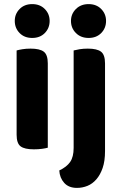

<svg xmlns="http://www.w3.org/2000/svg" viewBox="-20 -721 593 936"><path d="M213 -1Q203 2 185 4.5Q167 7 145 7Q100 7 80.5 -7.5Q61 -22 61 -64V-475Q71 -478 89 -481Q107 -484 129 -484Q174 -484 193.5 -469Q213 -454 213 -412ZM52 -619Q52 -653 75.5 -677Q99 -701 137 -701Q175 -701 198.5 -677Q222 -653 222 -619Q222 -584 198.5 -560Q175 -536 137 -536Q99 -536 75.5 -560Q52 -584 52 -619ZM492 16Q492 64 480.5 97.5Q469 131 450 153Q431 175 406.5 185Q382 195 355 195Q315 195 293 170.5Q271 146 269 110Q305 93 322 68.5Q339 44 339 0V-475Q350 -478 368 -481Q386 -484 408 -484Q453 -484 472.5 -469Q492 -454 492 -412ZM326 -619Q326 -653 350 -677Q374 -701 412 -701Q450 -701 473.5 -677Q497 -653 497 -619Q497 -584 473.5 -560Q450 -536 412 -536Q374 -536 350 -560Q326 -584 326 -619Z"/></svg>

Font: Baloo Paaji 2
Style: Bold
Weight: 700
Designer: Shuchita Grover, Noopur Datye and Ek Type
Foundry: Ek Type
Version: Version 1.640;hotconv 1.0.111;makeotfexe 2.5.65597; ttfautoh